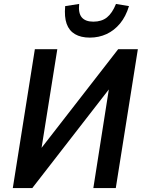

<svg xmlns="http://www.w3.org/2000/svg" viewBox="-20 -955 733 975"><path d="M45 0 157 -705H271L188 -185L173 -181L580 -705H680L568 0H454L536 -522L553 -527L144 0ZM436 -764Q391 -764 361 -781.5Q331 -799 318.5 -834Q306 -869 311 -924L382 -935Q377 -888 395.5 -866.5Q414 -845 454 -845Q496 -845 523 -866.5Q550 -888 569 -935L635 -924Q619 -871 589.5 -835.5Q560 -800 521 -782Q482 -764 436 -764Z"/></svg>

Font: Nunito Sans 7pt Condensed
Style: Bold Italic
Weight: 700
Width: 3
Italic angle: -9°
Designer: Vernon Adams
Foundry: Vernon Adams
Version: Version 3.101;gftools[0.9.27]